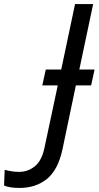

<svg xmlns="http://www.w3.org/2000/svg" viewBox="-176 -734 485 944"><path d="M-80 190Q-130 190 -156 178L-153 101Q-138 105 -120 108Q-102 111 -82 111Q-38 111 -4 83Q30 55 43 -9L108 -314H32L49 -392H125L193 -714H282L214 -392H289L272 -314H197L131 1Q109 102 54.5 146Q0 190 -80 190Z"/></svg>

Font: Noto Sans
Style: Italic
Weight: 400
Italic angle: -12°
Designer: Monotype Design Team
Foundry: Monotype Imaging Inc.
Version: Version 2.013; ttfautohint (v1.8.4.7-5d5b)